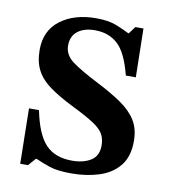

<svg xmlns="http://www.w3.org/2000/svg" viewBox="-63 -540 535 606"><g transform="rotate(10 204.5 -237.0)"><path d="M41 9 38 -168H70Q85 -93 115 -61Q145 -29 200 -29Q237 -29 260.5 -44Q284 -59 284 -92Q284 -113 275.5 -128.5Q267 -144 242.5 -160Q218 -176 171 -199Q127 -221 97.5 -242Q68 -263 53.5 -290Q39 -317 39 -356Q39 -418 83.5 -451.5Q128 -485 198 -485Q237 -485 262.5 -475Q288 -465 305 -456H307L324 -479H350L353 -323H321Q303 -394 274 -420.5Q245 -447 201 -447Q166 -447 145.5 -431Q125 -415 125 -385Q125 -355 152.5 -334.5Q180 -314 239 -284Q284 -261 316 -239Q348 -217 365 -190Q382 -163 382 -123Q382 -73 357.5 -43.5Q333 -14 292.5 -1.5Q252 11 205 11Q160 11 135 2.5Q110 -6 90 -15H87L66 9Z"/></g></svg>

Font: STIX Two Text Medium
Style: Regular
Weight: 500
Designer: Ross Mills, John Hudson & Paul Hanslow, Tiro Typeworks Ltd; with prior portions MicroPress Inc., and Coen Hoffman.
Foundry: Tiro Typeworks Ltd
Version: Version 2.13 b171